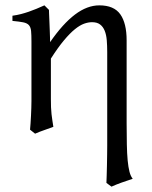

<svg xmlns="http://www.w3.org/2000/svg" viewBox="-20 -489 574 724"><path d="M354.5 -468.8Q409.7 -468.8 433.6 -435.1Q457.5 -401.4 457.5 -336.9V-23.9Q457.5 21 458.3 55.7Q459 90.3 461.4 116Q463.9 141.6 468.3 158.7Q472.7 175.8 480.5 185.1Q459.5 191.9 438.5 199.5Q417.5 207 400.4 214.8L381.3 200.7Q381.8 190.9 382.3 173.1Q382.8 155.3 383.3 134.8Q383.8 114.3 384 94Q384.3 73.7 384.3 59.6V-293Q384.3 -316.9 382.6 -337.4Q380.9 -357.9 374.8 -373Q368.7 -388.2 357.4 -396.7Q346.2 -405.3 327.1 -405.3Q313 -405.3 297.1 -399.7Q281.2 -394 262.5 -378.9Q243.7 -363.8 221.2 -336.9Q198.7 -310.1 171.9 -268.1V-115.2Q171.9 -98.1 172.4 -84.5Q172.9 -70.8 174.3 -58.6Q175.8 -46.4 177.5 -34.7Q179.2 -22.9 181.2 -10.7Q164.6 -4.4 147.2 1.5Q129.9 7.3 112.3 15.1L93.3 0Q94.2 -9.8 95.2 -23.7Q96.2 -37.6 96.9 -52.5Q97.7 -67.4 98.1 -81.8Q98.6 -96.2 98.6 -107.4V-332.5Q98.6 -357.9 97.2 -372.3Q95.7 -386.7 88.9 -394.3Q82 -401.9 67.6 -404.8Q53.2 -407.7 26.9 -410.2V-429.7Q44.4 -432.1 59.3 -436Q74.2 -439.9 88.4 -444.8Q102.5 -449.7 116.9 -455.6Q131.3 -461.4 147.5 -468.8L164.6 -451.7Q164.6 -450.7 165 -439Q165.5 -427.2 166.3 -408.9Q167 -390.6 167.7 -373Q168.5 -355.5 168.7 -342.8Q168.9 -330.1 168.9 -330.1Q216.8 -399.4 262.7 -434.1Q308.6 -468.8 354.5 -468.8Z"/></svg>

Font: Gentium
Style: Regular
Weight: 400
Designer: J. Victor Gaultney
Version: Version 1.03; 2011; OFL 1.1 release